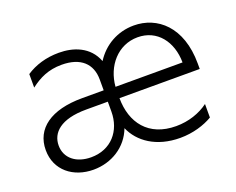

<svg xmlns="http://www.w3.org/2000/svg" viewBox="-95 -716 1094 891"><g transform="rotate(-20 452.0 -270.5)"><path d="M851.9 -285.2C851.9 -467.3 747.9 -552.9 632.5 -552.9C551.8 -552.9 481.9 -512.4 440.7 -447.1C410.2 -527 333.8 -552.9 262.8 -552.9C199.2 -552.9 144.5 -535.9 100.5 -506.7V-440C144.2 -473.4 190 -496.1 255.7 -496.1C349.8 -496.1 399.1 -448.9 399.1 -371.1V-317.8H292.3C138.1 -317.8 51.5 -254.3 51.5 -148.8C51.5 -48.3 130.7 12.4 230.1 12.4C318.5 12.4 398.4 -36.2 429.7 -119.7C461.6 -45.5 540.5 11.4 658.7 11.4C721.9 11.4 778.8 -6.7 819.2 -30.5V-97.3C777.3 -66.1 721.2 -46.5 659.4 -46.5C522.4 -46.5 456 -137.4 455.6 -258.5H851.9ZM456.3 -314.3C464.1 -414.1 532.7 -495.4 630.7 -495.4C726.9 -495.4 786.6 -417.3 787.3 -314.3ZM399.1 -213.1C399.1 -117.9 338.1 -45.5 239 -45.5C165.8 -45.5 115.1 -85.6 115.1 -148.1C115.1 -210.6 165.1 -261.7 292.3 -261.7H399.1Z"/></g></svg>

Font: TID UI Light
Style: Regular
Weight: 300
Designer: The TID Project Authors
Foundry: Bakken & Bæck
Version: Version 1.001;hotconv 1.0.109;makeotfexe 2.5.65596